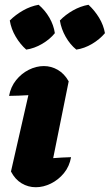

<svg xmlns="http://www.w3.org/2000/svg" viewBox="-20 -776 460 805"><path d="M278 -117Q271 -78 248 -50Q225 -22 193.5 -6.5Q162 9 130 9Q98 9 70.5 -7.5Q43 -24 26 -57L99 -377Q78 -376 58.5 -375Q39 -374 18 -374Q25 -412 47.5 -440Q70 -468 101 -483.5Q132 -499 164 -499Q195 -499 222.5 -483Q250 -467 268 -435L203 -113Q240 -116 278 -117ZM142 -756Q169 -733 187 -702Q205 -671 210 -637Q189 -611 156.5 -592Q124 -573 90 -568Q65 -590 46 -622Q27 -654 21 -690Q45 -714 76.5 -732Q108 -750 142 -756ZM351 -756Q377 -732 395.5 -701.5Q414 -671 420 -637Q398 -611 366 -592Q334 -573 300 -568Q274 -589 255.5 -621.5Q237 -654 231 -690Q254 -714 285.5 -732Q317 -750 351 -756Z"/></svg>

Font: Piazzolla ExtraBold
Style: Italic
Weight: 800
Italic angle: -11.3°
Designer: Juan Pablo del Peral
Foundry: Huerta Tipografica
Version: Version 1.330